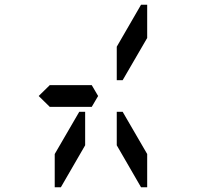

<svg xmlns="http://www.w3.org/2000/svg" viewBox="-20 -907 856 814"><path d="M144 -500 192 -547V-546H328H369L396 -500L369 -454H212H209H192V-453ZM578 -887H604V-746L500 -567H475V-709ZM341 -291 238 -113H212V-254L316 -433H341ZM475 -433H500L604 -254V-113H578L475 -291Z"/></svg>

Font: DSEG14 Classic
Style: Regular
Weight: 400
Designer: Keshikan(Twitter:@keshinomi_88pro)
Version: Version 0.46